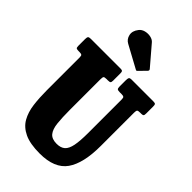

<svg xmlns="http://www.w3.org/2000/svg" viewBox="-308 -1138 1258 1258"><g transform="rotate(45 321.0 -509.5)"><path d="M431 -636.5H412.5Q396.5 -636.5 391.5 -641.5Q386.5 -646.5 386.5 -661.5V-718Q386.5 -736.5 390.2 -743.2Q394 -750 412 -750H611.5Q626.5 -750 630.8 -745.5Q635 -741 635 -725V-661.5Q635 -645 630.8 -640.8Q626.5 -636.5 613.5 -636.5H603.5Q585.5 -636.5 580.2 -632Q575 -627.5 575 -609V-300Q575 -139 519.5 -60.2Q464 18.5 327 18.5Q237.5 18.5 185 -6.2Q132.5 -31 107.2 -75.5Q82 -120 74.5 -179.2Q67 -238.5 67 -307.5V-612.5Q67 -628.5 61.5 -632.5Q56 -636.5 40.5 -636.5H33.5Q17 -636.5 12 -640.2Q7 -644 7 -661V-722.5Q7 -739 11.8 -744.5Q16.5 -750 32.5 -750H308Q321.5 -750 325.5 -745.8Q329.5 -741.5 329.5 -727.5V-660.5Q329.5 -645.5 325.2 -641Q321 -636.5 305 -636.5H291.5Q272.5 -636.5 268.5 -631Q264.5 -625.5 264.5 -606.5V-324.5Q264.5 -252.5 269.8 -203.5Q275 -154.5 295.2 -129.8Q315.5 -105 360 -105Q398 -105 418.8 -123.5Q439.5 -142 448 -184.8Q456.5 -227.5 456.5 -300V-611.5Q456.5 -628 451.2 -632.2Q446 -636.5 431 -636.5ZM383.5 -816 229 -900Q201 -915 194 -947Q187 -979 212 -1011Q225.5 -1029 249.2 -1035Q273 -1041 296.5 -1036Q320 -1031 332.5 -1015.5L444.5 -884.5Q453 -875.5 445 -866.5L398.5 -819Q394.5 -814.5 391.8 -813.8Q389 -813 383.5 -816Z"/></g></svg>

Font: Besley* Condensed Heavy
Style: Regular
Weight: 800
Width: 3
Designer: Owen Earl
Foundry: indestructible type*
Version: Version 3.000; ttfautohint (v1.8.3)